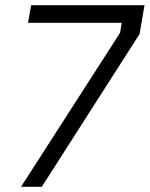

<svg xmlns="http://www.w3.org/2000/svg" viewBox="-20 -720 577 740"><path d="M443 -594 449 -632H88L100 -700H537L518 -589L141 0H61Z"/></svg>

Font: Chakra Petch
Style: Italic
Weight: 400
Italic angle: -10°
Designer: Katatrad Aksorn Co.,Ltd.
Foundry: Cadson Demak Co.,Ltd.
Version: Version 1.000; ttfautohint (v1.6)